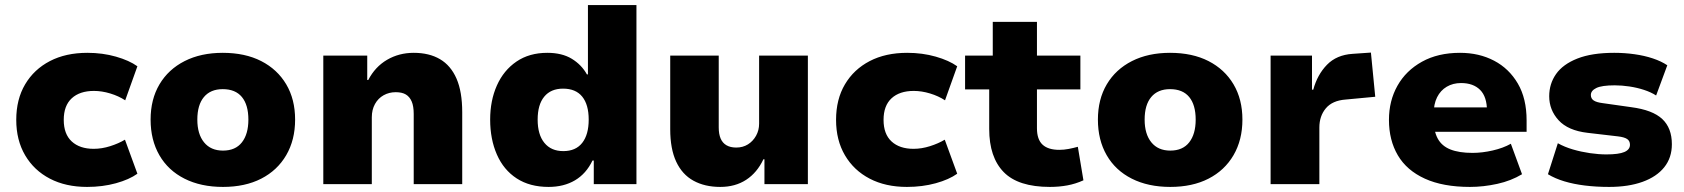

<svg xmlns="http://www.w3.org/2000/svg" viewBox="-20 -725 6632 756"><path d="M323 11Q239 11 176.5 -21.5Q114 -54 79 -113.5Q44 -173 44 -253Q44 -334 79 -393Q114 -452 176.5 -484.5Q239 -517 324 -517Q384 -517 436.5 -502Q489 -487 521 -464L473 -330Q447 -347 414 -357Q381 -367 350 -367Q294 -367 262.5 -338Q231 -309 231 -253Q231 -197 262.5 -168Q294 -139 349 -139Q381 -139 414 -149.5Q447 -160 472 -175L521 -41Q489 -18 436.5 -3.5Q384 11 323 11Z M858 11Q771 11 706.5 -21.5Q642 -54 607.5 -114Q573 -174 573 -254Q573 -334 608 -393Q643 -452 707 -484.5Q771 -517 857 -517Q945 -517 1008.5 -484.5Q1072 -452 1107 -393Q1142 -334 1142 -254Q1142 -174 1107 -114Q1072 -54 1008.5 -21.5Q945 11 858 11ZM858 -132Q907 -132 932.5 -164.5Q958 -197 958 -254Q958 -312 932.5 -343Q907 -374 857 -374Q809 -374 783 -343Q757 -312 757 -254Q757 -197 783.5 -164.5Q810 -132 858 -132Z M1253 0V-506H1426V-410H1430Q1457 -462 1504 -489.5Q1551 -517 1609 -517Q1670 -517 1712.5 -492Q1755 -467 1777.5 -415.5Q1800 -364 1800 -283V0H1609V-276Q1609 -307 1601 -325.5Q1593 -344 1578 -353Q1563 -362 1538 -362Q1512 -362 1490.5 -350Q1469 -338 1456.5 -315.5Q1444 -293 1444 -263V0Z M2140 11Q2066 11 2014.5 -22.5Q1963 -56 1936.5 -116.5Q1910 -177 1910 -254Q1910 -329 1936.5 -388.5Q1963 -448 2013.5 -482.5Q2064 -517 2135 -517Q2193 -517 2231.5 -493.5Q2270 -470 2291 -432H2295V-705H2486V0H2318V-93H2313Q2288 -41 2244 -15Q2200 11 2140 11ZM2198 -130Q2247 -130 2272.5 -162.5Q2298 -195 2298 -254Q2298 -313 2272.5 -344.5Q2247 -376 2197 -376Q2149 -376 2123 -344.5Q2097 -313 2097 -254Q2097 -195 2123.5 -162.5Q2150 -130 2198 -130Z M2816 11Q2755 11 2710.5 -13.5Q2666 -38 2642.5 -88.5Q2619 -139 2619 -216V-506H2810V-223Q2810 -197 2817.5 -179.5Q2825 -162 2840.5 -153Q2856 -144 2879 -144Q2905 -144 2925 -156.5Q2945 -169 2957 -190.5Q2969 -212 2969 -238V-506H3161V0H2990V-98H2986Q2961 -45 2918 -17Q2875 11 2816 11Z M3551 11Q3467 11 3404.5 -21.5Q3342 -54 3307 -113.5Q3272 -173 3272 -253Q3272 -334 3307 -393Q3342 -452 3404.5 -484.5Q3467 -517 3552 -517Q3612 -517 3664.5 -502Q3717 -487 3749 -464L3701 -330Q3675 -347 3642 -357Q3609 -367 3578 -367Q3522 -367 3490.5 -338Q3459 -309 3459 -253Q3459 -197 3490.5 -168Q3522 -139 3577 -139Q3609 -139 3642 -149.5Q3675 -160 3700 -175L3749 -41Q3717 -18 3664.5 -3.5Q3612 11 3551 11Z M4114 11Q3989 11 3932 -47.5Q3875 -106 3875 -217V-373H3780V-506H3889V-639H4063V-506H4234V-373H4063V-220Q4063 -176 4085 -155.5Q4107 -135 4151 -135Q4169 -135 4187.5 -138.5Q4206 -142 4224 -147L4246 -15Q4215 -1 4182.5 5Q4150 11 4114 11Z M4588 11Q4501 11 4436.5 -21.5Q4372 -54 4337.5 -114Q4303 -174 4303 -254Q4303 -334 4338 -393Q4373 -452 4437 -484.5Q4501 -517 4587 -517Q4675 -517 4738.5 -484.5Q4802 -452 4837 -393Q4872 -334 4872 -254Q4872 -174 4837 -114Q4802 -54 4738.5 -21.5Q4675 11 4588 11ZM4588 -132Q4637 -132 4662.5 -164.5Q4688 -197 4688 -254Q4688 -312 4662.5 -343Q4637 -374 4587 -374Q4539 -374 4513 -343Q4487 -312 4487 -254Q4487 -197 4513.5 -164.5Q4540 -132 4588 -132Z M4983 0V-506H5146V-372H5151Q5167 -431 5205 -470Q5243 -509 5306 -513L5378 -518L5395 -344L5278 -333Q5226 -329 5200.5 -298.5Q5175 -268 5175 -223V0Z M5768 11Q5662 11 5590.5 -21.5Q5519 -54 5484 -113.5Q5449 -173 5449 -253Q5449 -328 5482.5 -387.5Q5516 -447 5579 -482Q5642 -517 5729 -517Q5804 -517 5863 -486Q5922 -455 5956.5 -396Q5991 -337 5991 -251V-206H5602V-302H5844L5835 -288Q5835 -344 5808 -371Q5781 -398 5733 -398Q5701 -398 5676.5 -383.5Q5652 -369 5638.5 -342Q5625 -315 5625 -276V-256Q5625 -209 5641 -179.5Q5657 -150 5691 -136.5Q5725 -123 5778 -123Q5816 -123 5857.5 -132.5Q5899 -142 5929 -159L5973 -39Q5930 -13 5875.5 -1Q5821 11 5768 11Z M6316 11Q6265 11 6220.5 5.5Q6176 0 6139.5 -11Q6103 -22 6075 -39L6114 -161Q6141 -146 6173.5 -136.5Q6206 -127 6240.5 -122Q6275 -117 6305 -117Q6354 -117 6376 -126.5Q6398 -136 6398 -155Q6398 -170 6387 -177.5Q6376 -185 6351 -188L6231 -202Q6154 -211 6117 -251.5Q6080 -292 6080 -346Q6080 -395 6107 -433.5Q6134 -472 6191 -494.5Q6248 -517 6336 -517Q6377 -517 6416 -511.5Q6455 -506 6488 -495Q6521 -484 6545 -468L6501 -349Q6481 -362 6453.5 -371Q6426 -380 6396 -384.5Q6366 -389 6338 -389Q6287 -389 6265.5 -378.5Q6244 -368 6244 -351Q6244 -337 6255 -329.5Q6266 -322 6290 -319L6403 -303Q6487 -292 6525 -256.5Q6563 -221 6563 -157Q6563 -104 6533 -66.5Q6503 -29 6447.5 -9Q6392 11 6316 11Z"/></svg>

Font: Nunito Sans 7pt Black
Style: Regular
Weight: 900
Designer: Vernon Adams
Foundry: Vernon Adams
Version: Version 3.101;gftools[0.9.27]